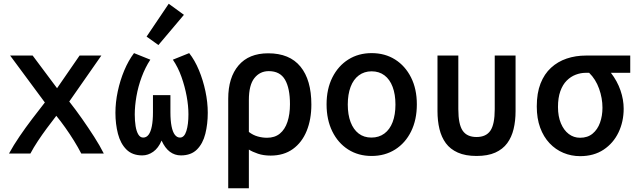

<svg xmlns="http://www.w3.org/2000/svg" viewBox="-20 -818 3400 1023"><path d="M28 0Q52 -44 84 -91Q116 -138 151 -184Q186 -230 219 -272L34 -522H154L284 -348L404 -522H520L349 -277Q383 -234 417 -185.5Q451 -137 481.5 -89.5Q512 -42 533 0H413Q396 -33 374 -68.5Q352 -104 327.5 -138.5Q303 -173 280 -201Q255 -169 229.5 -134.5Q204 -100 181.5 -66Q159 -32 142 0Z M738 10Q685 10 653.5 -21.5Q622 -53 608.5 -105Q595 -157 595 -217Q595 -273 607.5 -331.5Q620 -390 642 -442.5Q664 -495 694 -535L781 -500Q754 -459 735 -408Q716 -357 707 -305Q698 -253 698 -208Q698 -174 702.5 -146Q707 -118 717 -101.5Q727 -85 743 -85Q760 -85 771.5 -100Q783 -115 789 -145.5Q795 -176 795 -220V-311H888V-220Q888 -176 894 -145.5Q900 -115 911.5 -100Q923 -85 939 -85Q962 -85 973 -120Q984 -155 984 -209Q984 -254 974.5 -305.5Q965 -357 947 -408Q929 -459 901 -500L988 -535Q1018 -497 1040 -444Q1062 -391 1074.5 -332Q1087 -273 1087 -217Q1087 -157 1074 -105Q1061 -53 1029.5 -21.5Q998 10 944 10Q911 10 885 -9.5Q859 -29 841 -69Q824 -29 796.5 -9.5Q769 10 738 10ZM824 -578 761 -623 879 -798 960 -739Z M1196 185V-292Q1196 -405 1251 -469.5Q1306 -534 1409 -534Q1523 -534 1581 -463Q1639 -392 1639 -261Q1639 -182 1614 -120.5Q1589 -59 1540.5 -24Q1492 11 1422 11Q1384 11 1354.5 1Q1325 -9 1306 -21V185ZM1403 -84Q1444 -84 1471 -106Q1498 -128 1511.5 -168.5Q1525 -209 1525 -263Q1525 -348 1498.5 -393.5Q1472 -439 1412 -439Q1365 -439 1335.5 -402Q1306 -365 1306 -285V-115Q1328 -98 1353 -91Q1378 -84 1403 -84Z M1960 13Q1889 13 1835 -21.5Q1781 -56 1750.5 -118Q1720 -180 1720 -262Q1720 -344 1751 -405.5Q1782 -467 1836 -501Q1890 -535 1960 -535Q2031 -535 2085 -501Q2139 -467 2170 -405.5Q2201 -344 2201 -262Q2201 -180 2170.5 -118Q2140 -56 2085.5 -21.5Q2031 13 1960 13ZM1959 -85Q1999 -85 2028 -106.5Q2057 -128 2072 -167.5Q2087 -207 2087 -261Q2087 -315 2072 -355Q2057 -395 2028.5 -416.5Q2000 -438 1960 -438Q1921 -438 1892 -416.5Q1863 -395 1848 -355Q1833 -315 1833 -261Q1833 -207 1848 -167.5Q1863 -128 1891 -106.5Q1919 -85 1959 -85Z M2519 13Q2460 13 2419.5 -5Q2379 -23 2355.5 -55Q2332 -87 2321.5 -130.5Q2311 -174 2311 -226V-522H2422V-236Q2422 -156 2445 -122Q2468 -88 2519 -88Q2570 -88 2593 -122Q2616 -156 2616 -236V-522H2727V-226Q2727 -174 2716.5 -130.5Q2706 -87 2682.5 -55Q2659 -23 2619 -5Q2579 13 2519 13Z M3071 14Q3024 14 2982 -3.5Q2940 -21 2908 -55Q2876 -89 2858 -138Q2840 -187 2840 -251Q2840 -322 2860 -373Q2880 -424 2916 -457Q2952 -490 2999.5 -506Q3047 -522 3102 -522H3338V-430H3235Q3269 -386 3286 -336.5Q3303 -287 3303 -239Q3303 -170 3275.5 -112.5Q3248 -55 3196 -20.5Q3144 14 3071 14ZM3071 -84Q3111 -84 3137.5 -106Q3164 -128 3177 -164.5Q3190 -201 3190 -244Q3190 -295 3172 -345.5Q3154 -396 3119 -430H3100Q3074 -430 3047.5 -420Q3021 -410 2999.5 -388.5Q2978 -367 2965.5 -332Q2953 -297 2953 -248Q2953 -198 2968.5 -161Q2984 -124 3010.5 -104Q3037 -84 3071 -84Z"/></svg>

Font: Ubuntu Sans Mono Medium
Style: Regular
Weight: 500
Monospace: yes
Designer: Dalton Maag Ltd
Foundry: Dalton Maag Ltd
Version: Version 1.006